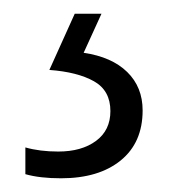

<svg xmlns="http://www.w3.org/2000/svg" viewBox="-20 -20 252 280"><path d="M188 141Q188 188 156 214Q124 240 69 240Q38 240 17 234V195Q38 201 65 201Q99 201 120 185.5Q141 170 141 142Q141 112 117 98.5Q93 85 52 82L89 0H128L102 57Q143 63 165.5 85Q188 107 188 141Z"/></svg>

Font: Noto Sans Lao Condensed Light
Style: Regular
Weight: 300
Width: 3
Designer: Monotype Design Team
Foundry: Monotype Imaging Inc.
Version: Version 2.003; ttfautohint (v1.8.4.7-5d5b)